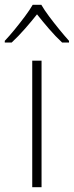

<svg xmlns="http://www.w3.org/2000/svg" viewBox="-46 -784 309 804"><path d="M128 0H89V-530H128ZM127 -764Q139 -743 159.5 -715.5Q180 -688 202.5 -660.5Q225 -633 243 -613V-606H214Q187 -631 159 -663.5Q131 -696 109 -724Q87 -696 58.5 -663.5Q30 -631 3 -606H-26V-613Q-7 -633 15.5 -660.5Q38 -688 58.5 -715.5Q79 -743 91 -764Z"/></svg>

Font: Noto Sans Lao UI ExtLt
Style: Regular
Weight: 200
Designer: Monotype Design Team
Foundry: Monotype Imaging Inc.
Version: Version 2.000; ttfautohint (v1.8.4.7-5d5b)